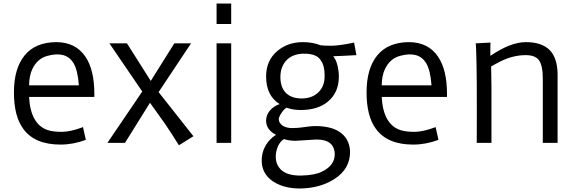

<svg xmlns="http://www.w3.org/2000/svg" viewBox="-20 -811 3292 1090"><path d="M467.3 -17.1Q395.5 9.8 323.7 9.8Q177.2 9.8 112.3 -79.1Q59.1 -150.9 59.1 -286.6Q59.1 -422.4 119.9 -496.6Q180.7 -570.8 298.8 -571.8Q409.2 -571.8 464.8 -489.3Q515.6 -414.6 515.6 -278.3V-260.7H145Q153.3 -105 251.5 -72.3Q281.7 -62.5 330.8 -62.5Q379.9 -62.5 451.2 -89.4ZM427.7 -326.7Q421.9 -411.1 397.5 -452.6Q355 -522.5 250 -494.1Q191.9 -479 163.1 -418Q146 -381.8 145 -326.7Z M787.6 -291.5 601.1 -564.9H700.7L835.9 -351.6L969.7 -564.9H1064.5L880.4 -288.1L1078.1 -37.6L995.6 13.7Q959 -45.9 918 -106.4Q918 -106.4 831.5 -227.5L689.5 0H589.8Z M1209.5 -791H1292.5V-674.8H1209.5ZM1209.5 -564.9H1292.5V0H1209.5Z M1688 -186.5Q1641.1 -186.5 1606.9 -199.7Q1593.3 -191.9 1581.5 -174.8Q1562.5 -147.5 1562.5 -135.3Q1562.5 -112.3 1585.4 -97.2Q1606.4 -84 1638.4 -84Q1670.4 -84 1695.8 -87.9Q1739.3 -95.2 1774.9 -95.2Q1810.5 -95.2 1844.5 -87.9Q1878.4 -80.6 1904.8 -64Q1962.9 -27.3 1967.3 46.4Q1969.7 148.9 1875 207.5Q1798.3 255.4 1693.8 258.8Q1599.6 261.7 1535.2 222.2Q1513.7 209 1497.6 190.4Q1465.8 153.3 1465.8 100.1Q1465.8 32.7 1512.7 -17.6Q1527.8 -34.2 1546.9 -45.4Q1490.7 -74.7 1490.7 -125.5Q1490.7 -156.2 1510.5 -181.4Q1530.3 -206.5 1567.4 -220.2Q1490.7 -267.6 1490.7 -377.4Q1490.7 -468.3 1555.2 -522Q1614.7 -571.8 1699.2 -571.8Q1755.4 -571.8 1799.3 -554.2Q1815.4 -551.3 1860.1 -551.3Q1904.8 -551.3 1990.2 -569.3L2003.4 -498Q1983.4 -497.1 1963.1 -495.8Q1942.9 -494.6 1919.4 -493.7L1871.6 -491.7Q1895 -463.9 1901.9 -406.7Q1903.8 -390.6 1903.8 -377.4Q1903.8 -284.2 1839.4 -232.4Q1782.2 -186.5 1688 -186.5ZM1822.8 -377.4Q1824.7 -453.6 1785.2 -486.3Q1755.9 -508.3 1694.8 -506.3Q1610.4 -500 1582 -430.7Q1572.8 -407.7 1571.8 -378.4Q1570.8 -316.4 1602.5 -284.2Q1634.3 -252 1692.4 -252Q1750.5 -252 1786.6 -286.1Q1822.8 -320.3 1822.8 -377.4ZM1658.7 -11.7Q1620.6 -11.7 1592.3 -21.5Q1560.1 -1.5 1548.8 47.9Q1545.4 63 1545.4 79.1Q1545.4 117.2 1566.4 142.6Q1601.1 188 1692.9 185.5Q1766.6 183.6 1806.6 164.1Q1880.4 128.9 1880.4 64.5Q1878.4 -19 1776.9 -19Z M2469.2 -17.1Q2397.5 9.8 2325.7 9.8Q2179.2 9.8 2114.3 -79.1Q2061 -150.9 2061 -286.6Q2061 -422.4 2121.8 -496.6Q2182.6 -570.8 2300.8 -571.8Q2411.1 -571.8 2466.8 -489.3Q2517.6 -414.6 2517.6 -278.3V-260.7H2147Q2155.3 -105 2253.4 -72.3Q2283.7 -62.5 2332.8 -62.5Q2381.8 -62.5 2453.1 -89.4ZM2429.7 -326.7Q2423.8 -411.1 2399.4 -452.6Q2356.9 -522.5 2252 -494.1Q2193.8 -479 2165 -418Q2147.9 -381.8 2147 -326.7Z M2686.5 0 2687 -165.5Q2687 -376.5 2685.5 -434.6L2683.6 -511.7Q2682.1 -556.6 2680.7 -564.9L2764.6 -569.3Q2764.2 -563.5 2763.9 -554Q2763.7 -544.4 2763.7 -530.3V-493.7Q2877.9 -571.8 2965.6 -571.8Q3053.2 -571.8 3098.1 -529.1Q3143.1 -486.3 3145.5 -393.6V0H3061.5V-363.8Q3061.5 -438.5 3040 -468.8Q3018.6 -498 2964.4 -498Q2891.6 -498 2819.3 -461.4Q2794.9 -449.2 2768.1 -433.6L2769 -389.2Q2770 -352.1 2770 -314V0Z"/></svg>

Font: Duru Sans
Style: Regular
Weight: 400
Designer: Onur Yazõcõgil
Foundry: Onur Yazõcõgil
Version: Version 1.002